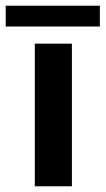

<svg xmlns="http://www.w3.org/2000/svg" viewBox="-63 -653 370 673"><path d="M59 -500V0H189V-500ZM-43 -560H287V-633H-43Z"/></svg>

Font: Gully SemiBold
Style: Regular
Weight: 600
Designer: jaikishan Patel
Foundry: MagicType
Version: Version 1.000;Glyphs 3.2 (3242)